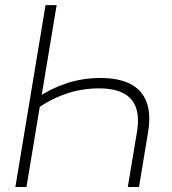

<svg xmlns="http://www.w3.org/2000/svg" viewBox="-20 -748 689 768"><path d="M381.8 -436Q454.6 -436 501 -412.4Q547.4 -388.7 565.9 -340.6Q584.5 -292.5 572.3 -219.7L536.1 0H491.2L527.8 -219.7Q537.6 -279.3 523.7 -317.9Q509.8 -356.4 472.9 -375.5Q436 -394.5 376 -394.5Q306.2 -394.5 241.9 -372.1Q177.7 -349.6 121.1 -308.1L128.9 -356.9Q183.1 -394 246.8 -415Q310.5 -436 381.8 -436ZM206.5 -727.5 85.9 0H41.5L162.1 -727.5Z"/></svg>

Font: Inter 28pt ExtraLight
Style: Italic
Weight: 250
Italic angle: -9.3988°
Designer: Rasmus Andersson
Foundry: rsms
Version: Version 4.001;git-66647c0bb